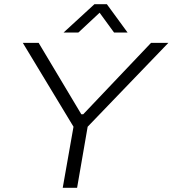

<svg xmlns="http://www.w3.org/2000/svg" viewBox="-20 -889 817 909"><path d="M277 0 328 -289 88 -686H163L365 -348H374L695 -686H777L395 -289L345 0ZM281 -735 427 -869H486L584 -735H520L439 -846H470L351 -735Z"/></svg>

Font: Archivo SemiExpanded ExtraLight
Style: Italic
Weight: 250
Width: 6
Italic angle: -10°
Designer: Hector Gatti
Foundry: Omnibus-Type
Version: Version 2.001